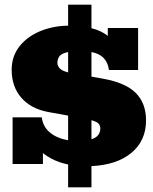

<svg xmlns="http://www.w3.org/2000/svg" viewBox="-20 -703 654 823"><path d="M272 100V2Q232 -6 199.5 -23.5Q167 -41 144 -65L164 -61V0H34V-200H159Q164 -160 194 -135Q224 -110 272 -102V-231L286 -205L186 -223Q112 -237 71 -284.5Q30 -332 30 -404Q30 -461 62.5 -503Q95 -545 150 -568.5Q205 -592 272 -593V-683H372V-582Q401 -575 423 -562Q445 -549 464 -530L442 -518V-583H572V-403H447Q443 -434 425 -453.5Q407 -473 372 -480V-360L353 -378L420 -366Q517 -349 561.5 -305Q606 -261 606 -187Q606 -100 543.5 -48Q481 4 372 9V100ZM226 -434Q226 -421 236.5 -409.5Q247 -398 279 -391L303 -386L272 -378V-480Q243 -474 234.5 -461.5Q226 -449 226 -434ZM372 -106Q393 -113 401.5 -125Q410 -137 410 -152Q410 -171 394 -179.5Q378 -188 337 -196L312 -201L372 -206Z"/></svg>

Font: Rokkitt SemiBold Black
Style: Regular
Weight: 900
Version: Version 3.103